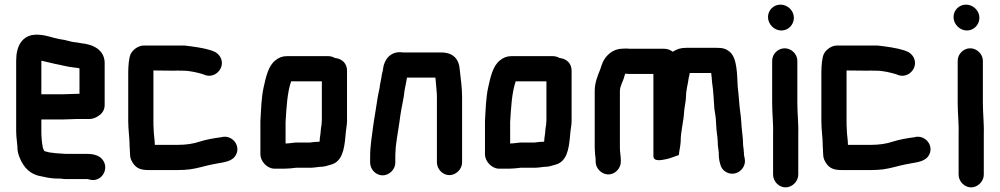

<svg xmlns="http://www.w3.org/2000/svg" viewBox="-20 -711 4328 831"><path d="M253 -303H159V-448C161 -448 163 -448 165 -447C181 -444 201 -438 216 -435C244 -430 270 -422 299 -419L316 -417L324 -415V-305H315C302 -305 268 -303 253 -303ZM315 -196H368C381 -196 395 -201 410 -212C425 -223 433 -238 433 -257V-441C431 -495 384 -519 331 -524L314 -527L298 -529C285 -531 274 -535 260 -538L236 -542C204 -548 176 -561 139 -561C76 -561 50 -512 50 -449V-142C50 -114 56 -86 56 -61C57 -52 60 -42 64 -31C83 16 111 46 168 54C188 59 210 62 234 62H242C249 63 257 64 264 64H359L367 66C415 80 452 27 428 -14C415 -36 390 -45 356 -45H264C255 -45 244 -47 234 -47C227 -47 211 -49 205 -50C197 -50 182 -54 176 -56C174 -56 171 -57 171 -59C170 -62 165 -69 165 -75C161 -94 159 -119 159 -143V-194H253C268 -194 301 -196 315 -196Z M543 -40C543 -27 549 -13 559 0C574 19 592 25 623 25H749C768 25 786 24 802 22C838 17 866 7 897 1C935 -8 977 -7 997 -34C1028 -77 985 -131 937 -117C906 -113 872 -107 844 -98C818 -89 785 -84 749 -84H650C650 -107 645 -129 645 -153C644 -162 644 -174 644 -187V-406L741 -405C746 -406 752 -406 758 -405H773C802 -405 834 -397 858 -390L868 -386C901 -375 929 -397 937 -420C949 -453 927 -481 904 -489L894 -493C859 -504 820 -509 778 -514H603C577 -514 553 -494 545 -476C538 -460 535 -425 535 -398V-187C535 -147 541 -115 541 -79C541 -67 543 -53 543 -40Z M1216 -90V-183C1220 -246 1223 -309 1240 -359H1373V-190C1372 -182 1372 -177 1372 -174C1371 -169 1370 -162 1369 -154L1367 -132L1364 -111C1364 -107 1364 -103 1363 -98C1358 -97 1352 -97 1346 -97L1328 -95C1324 -94 1321 -94 1318 -94H1259C1245 -93 1230 -90 1216 -90ZM1166 19H1212C1226 19 1248 17 1262 15H1318C1325 15 1332 15 1340 14L1356 12C1361 11 1365 11 1368 11C1381 11 1399 6 1411 2C1460 -10 1470 -63 1475 -120L1477 -142C1479 -159 1481 -165 1482 -186V-405C1482 -437 1460 -457 1430 -460C1421 -465 1411 -468 1401 -468H1221C1203 -468 1186 -462 1171 -449C1141 -425 1131 -378 1121 -333C1111 -288 1110 -237 1107 -185V-43C1107 -13 1136 18 1166 19Z M1691 -7V-34C1691 -39 1691 -46 1692 -57C1692 -67 1693 -76 1694 -84C1699 -125 1708 -172 1713 -213C1718 -249 1728 -285 1731 -320C1733 -332 1736 -345 1738 -355L1740 -367C1740 -369 1741 -372 1742 -375H1864C1864 -374 1864 -373 1865 -372L1867 -348C1868 -331 1871 -311 1871 -292V-8C1871 21 1896 47 1925 47C1954 47 1980 21 1980 -8V-291C1980 -331 1974 -372 1970 -408C1967 -457 1940 -484 1889 -484H1732C1725 -484 1719 -484 1714 -485C1670 -487 1643 -454 1638 -414C1638 -412 1638 -409 1637 -406C1633 -392 1632 -385 1630 -371C1628 -359 1624 -344 1623 -331C1620 -317 1618 -308 1615 -292C1609 -248 1601 -208 1595 -164C1590 -122 1582 -81 1582 -34V-7C1582 22 1607 48 1636 48C1665 48 1691 22 1691 -7Z M2188 -90V-183C2192 -246 2195 -309 2212 -359H2345V-190C2344 -182 2344 -177 2344 -174C2343 -169 2342 -162 2341 -154L2339 -132L2336 -111C2336 -107 2336 -103 2335 -98C2330 -97 2324 -97 2318 -97L2300 -95C2296 -94 2293 -94 2290 -94H2231C2217 -93 2202 -90 2188 -90ZM2138 19H2184C2198 19 2220 17 2234 15H2290C2297 15 2304 15 2312 14L2328 12C2333 11 2337 11 2340 11C2353 11 2371 6 2383 2C2432 -10 2442 -63 2447 -120L2449 -142C2451 -159 2453 -165 2454 -186V-405C2454 -437 2432 -457 2402 -460C2393 -465 2383 -468 2373 -468H2193C2175 -468 2158 -462 2143 -449C2113 -425 2103 -378 2093 -333C2083 -288 2082 -237 2079 -185V-43C2079 -13 2108 18 2138 19Z M2667 -11V-18C2667 -37 2663 -51 2663 -70V-317C2663 -340 2678 -360 2682 -380L2686 -392H2688C2697 -391 2705 -391 2711 -391H2808V-36C2808 -10 2843 -18 2863 -22C2880 -25 2905 -36 2918 -40C2920 -60 2925 -78 2926 -98C2926 -145 2939 -183 2941 -229C2943 -250 2948 -270 2949 -290C2949 -323 2958 -348 2961 -375C2962 -379 2965 -389 2965 -395H3058C3060 -385 3061 -365 3062 -354C3068 -318 3069 -275 3072 -239C3074 -225 3079 -200 3079 -182L3081 -150C3084 -127 3087 -105 3087 -82C3088 -74 3089 -66 3090 -59C3090 -57 3090 -55 3091 -52V-41C3091 -33 3092 -24 3094 -13L3097 -2C3100 12 3107 24 3120 32C3162 59 3213 20 3203 -26L3201 -36C3200 -39 3200 -41 3200 -42C3200 -47 3200 -52 3199 -58C3199 -69 3196 -77 3196 -88C3196 -113 3192 -134 3190 -159L3188 -187C3187 -199 3186 -212 3184 -225C3179 -260 3178 -298 3173 -334C3170 -389 3171 -460 3138 -487C3121 -501 3107 -504 3081 -504H2950C2925 -504 2908 -498 2892 -487C2880 -496 2867 -500 2854 -500H2711C2706 -500 2700 -500 2692 -501C2680 -501 2669 -500 2660 -499C2623 -493 2594 -462 2584 -429L2578 -411C2567 -384 2554 -353 2554 -317V-73C2554 -55 2556 -38 2558 -23V-11C2558 18 2584 44 2613 44C2642 44 2667 18 2667 -11Z M3322 -448V-265C3322 -218 3328 -168 3326 -123V45C3326 74 3351 100 3380 100C3409 100 3435 74 3435 45V-122C3437 -168 3431 -218 3431 -265V-448C3431 -477 3405 -502 3376 -502C3347 -502 3322 -477 3322 -448ZM3304 -637C3304 -606 3331 -579 3362 -579C3392 -579 3416 -604 3416 -634C3416 -665 3389 -691 3358 -691C3328 -691 3304 -667 3304 -637Z M3543 -40C3543 -27 3549 -13 3559 0C3574 19 3592 25 3623 25H3749C3768 25 3786 24 3802 22C3838 17 3866 7 3897 1C3935 -8 3977 -7 3997 -34C4028 -77 3985 -131 3937 -117C3906 -113 3872 -107 3844 -98C3818 -89 3785 -84 3749 -84H3650C3650 -107 3645 -129 3645 -153C3644 -162 3644 -174 3644 -187V-406L3741 -405C3746 -406 3752 -406 3758 -405H3773C3802 -405 3834 -397 3858 -390L3868 -386C3901 -375 3929 -397 3937 -420C3949 -453 3927 -481 3904 -489L3894 -493C3859 -504 3820 -509 3778 -514H3603C3577 -514 3553 -494 3545 -476C3538 -460 3535 -425 3535 -398V-187C3535 -147 3541 -115 3541 -79C3541 -67 3543 -53 3543 -40Z M4125 -448V-265C4125 -218 4131 -168 4129 -123V45C4129 74 4154 100 4183 100C4212 100 4238 74 4238 45V-122C4240 -168 4234 -218 4234 -265V-448C4234 -477 4208 -502 4179 -502C4150 -502 4125 -477 4125 -448ZM4107 -637C4107 -606 4134 -579 4165 -579C4195 -579 4219 -604 4219 -634C4219 -665 4192 -691 4161 -691C4131 -691 4107 -667 4107 -637Z"/></svg>

Font: Electronic
Style: ExHv
Weight: 900
Version: Version 1.011